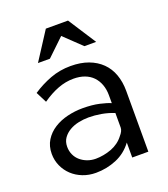

<svg xmlns="http://www.w3.org/2000/svg" viewBox="-138 -845 831 952"><g transform="rotate(-20 277.0 -368.5)"><path d="M399 0V-79Q365 -33 313.5 -11.5Q262 10 205 10Q168 10 136 -2.5Q104 -15 80.5 -37Q57 -59 43.5 -89Q30 -119 30 -153Q30 -194 49 -224.5Q68 -255 99.5 -275Q131 -295 170.5 -304.5Q210 -314 250 -314Q301 -314 338.5 -305.5Q376 -297 396 -288V-330Q396 -361 386.5 -386.5Q377 -412 359.5 -430Q342 -448 316.5 -457.5Q291 -467 258 -467Q217 -467 176 -451.5Q135 -436 92 -406L63 -463Q108 -493 158.5 -512Q209 -531 266 -531Q319 -531 359.5 -516Q400 -501 428 -473.5Q456 -446 470 -407Q484 -368 484 -321V0ZM377 -120Q386 -130 391 -140Q396 -150 396 -159V-236Q364 -249 329.5 -255Q295 -261 263 -261Q237 -261 210.5 -255.5Q184 -250 162.5 -237.5Q141 -225 127.5 -206Q114 -187 114 -160Q114 -137 123 -117.5Q132 -98 148 -84.5Q164 -71 184.5 -63.5Q205 -56 228 -56Q248 -56 269.5 -60Q291 -64 311 -71.5Q331 -79 348 -91.5Q365 -104 377 -120ZM215 -747H332L427 -600H365L274 -687L183 -600H120Z"/></g></svg>

Font: Rising Sun
Style: Regular
Weight: 400
Designer: Matt McInerney, Pablo Impallari, Rodrigo Fuenzalida (Raleway font), Stephen Hutchings (Greek), Cristiano Sobral (main ch
Foundry: The Rising Sun Project Authors
Version: Version 4.327; ttfautohint (v1.8.4.7-5d5b-dirty)